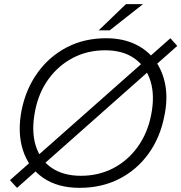

<svg xmlns="http://www.w3.org/2000/svg" viewBox="-20 -894 873 924"><path d="M62 10 28 -27 800 -710 833 -673ZM363 10Q258 10 188 -38Q118 -86 90.5 -171Q63 -256 84 -364Q105 -467 161.5 -545Q218 -623 302 -666.5Q386 -710 491 -710Q569 -710 629 -682Q689 -654 726 -603.5Q763 -553 775.5 -485Q788 -417 771 -336Q751 -232 694.5 -154Q638 -76 553.5 -33Q469 10 363 10ZM369 -48Q455 -48 525 -84.5Q595 -121 642.5 -187Q690 -253 707 -339Q726 -433 704.5 -503Q683 -573 627.5 -612.5Q572 -652 486 -652Q401 -652 331 -615.5Q261 -579 213.5 -513.5Q166 -448 149 -361Q130 -265 151.5 -194.5Q173 -124 229 -86Q285 -48 369 -48ZM455 -748 586 -874H668L508 -748Z"/></svg>

Font: REM ExtraLight
Style: Italic
Weight: 250
Italic angle: -11°
Designer: Octavio Pardo
Foundry: Ashler Design
Version: Version 1.005;gftools[0.9.28]